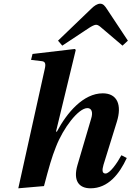

<svg xmlns="http://www.w3.org/2000/svg" viewBox="-20 -1007 712 1039"><path d="M294 -787 317 -760 462 -856C476 -865 491 -873 500 -873C510 -873 520 -865 530 -856L643 -760L672 -787L558 -959C548 -974 539 -987 522 -987C507 -987 490 -976 474 -960ZM79 12 218 0C245 -102 260 -156 283 -213C322 -314 404 -422 453 -422C475 -422 485 -401 473 -364L399 -113C375 -30 406 12 470 12C565 12 626 -65 666 -152L637 -167C612 -121 574 -68 551 -68C532 -68 532 -87 540 -115L612 -347C641 -439 615 -502 536 -502C431 -502 342 -397 288 -295H283L390 -737L385 -742L156 -715L148 -683L206 -676C225 -674 229 -662 222 -633Z"/></svg>

Font: Heuristica
Style: Bold Italic
Weight: 700
Italic angle: -13°
Version: Version 1.0.1